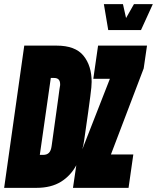

<svg xmlns="http://www.w3.org/2000/svg" viewBox="-56 -906 757 926"><path d="M-36 0 61 -686H217Q307 -686 346.5 -637.5Q386 -589 386 -511Q386 -499 384.5 -484Q383 -469 379.5 -441Q376 -413 369 -363Q362 -313 350 -230Q347 -207 341 -186L474 -526H394L417 -686H653L637 -576L479 -161H587L564 0H296L312 -109Q285 -59 239 -30Q191 0 120 0ZM466 -761 445 -886H537L552 -819L590 -886H681L624 -761ZM136 -159H152Q170 -159 180 -169Q190 -179 193 -202Q205 -290 213 -345.5Q221 -401 225 -432Q229 -463 231 -477L234 -495Q234 -498 234 -500Q234 -530 205 -530H189Z"/></svg>

Font: Chivo Mono Medium Black
Style: Italic
Weight: 900
Italic angle: -8.05°
Monospace: yes
Version: Version 1.008